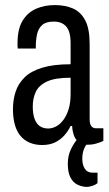

<svg xmlns="http://www.w3.org/2000/svg" viewBox="-20 -559 430 756"><path d="M146 12Q119 12 97.5 3Q76 -6 61 -23.5Q46 -41 38.5 -68Q31 -95 31 -129Q31 -166 41.5 -198Q52 -230 77 -254.5Q102 -279 146.5 -292.5Q191 -306 258 -306V-389Q258 -417 251.5 -435.5Q245 -454 230 -464Q215 -474 192 -474Q161 -474 146 -460.5Q131 -447 126 -424.5Q121 -402 121 -375V-368H50Q49 -372 49 -377Q49 -382 49 -388Q49 -445 69 -477.5Q89 -510 122 -524.5Q155 -539 196 -539Q237 -539 267.5 -525.5Q298 -512 315.5 -479Q333 -446 333 -386V-88Q333 -71 339.5 -62.5Q346 -54 357 -54H387V-4Q374 2 358 6.5Q342 11 325 11Q304 11 290.5 1Q277 -9 271 -26Q265 -43 264 -63H258Q248 -42 232.5 -25Q217 -8 196 2Q175 12 146 12ZM170 -53Q185 -53 200.5 -61Q216 -69 229 -86Q242 -103 250 -128.5Q258 -154 258 -189V-253Q196 -253 164 -237.5Q132 -222 120.5 -196.5Q109 -171 109 -140Q109 -111 116 -91.5Q123 -72 136.5 -62.5Q150 -53 170 -53ZM320 177Q301 176 284 167.5Q267 159 257 139Q247 119 247 86Q247 55 258.5 30.5Q270 6 285 -12H333V-8Q323 3 313.5 21.5Q304 40 304 66Q304 90 314 105.5Q324 121 345 121H364V162Q354 170 341.5 173.5Q329 177 320 177Z"/></svg>

Font: Archivo ExtraCondensed
Style: Regular
Weight: 400
Width: 2
Designer: Hector Gatti
Foundry: Omnibus-Type
Version: Version 2.001